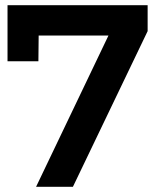

<svg xmlns="http://www.w3.org/2000/svg" viewBox="-20 -720 615 740"><path d="M9 -700H549V-600L261 0H119L398 -583H129L128 -484H9Z"/></svg>

Font: Gontserrat Medium
Style: Regular
Weight: 500
Designer: Julieta Ulanovsky
Foundry: Julieta Ulanovsky
Version: Version 6.001